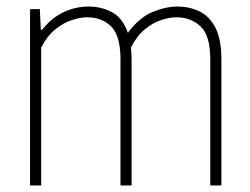

<svg xmlns="http://www.w3.org/2000/svg" viewBox="-20 -568 765 588"><path d="M72 0V-540H102L105 -477H109Q138.5 -514 175.2 -531Q212 -548 251 -548Q291.5 -548 323.8 -530.2Q356 -512.5 371.5 -467.5Q405.5 -513.5 446.2 -530.8Q487 -548 523 -548Q560 -548 590.8 -533.2Q621.5 -518.5 639.8 -483Q658 -447.5 658 -385V0H624V-385Q624 -459.5 594.2 -487.2Q564.5 -515 520 -515Q500 -515 474.8 -507Q449.5 -499 424.5 -479Q399.5 -459 381 -422.5Q383 -405 383 -385V0H349V-385Q349 -459.5 320.2 -487.2Q291.5 -515 247 -515Q226 -515 200 -506.5Q174 -498 149 -477.8Q124 -457.5 106 -422V0Z"/></svg>

Font: Encode Sans Cnd Th
Style: Regular
Weight: 100
Width: 3
Designer: Multiple Designers
Foundry: Impallari Type
Version: Version 3.002; ttfautohint (v1.8.3) -l 8 -r 50 -G 200 -x 14 